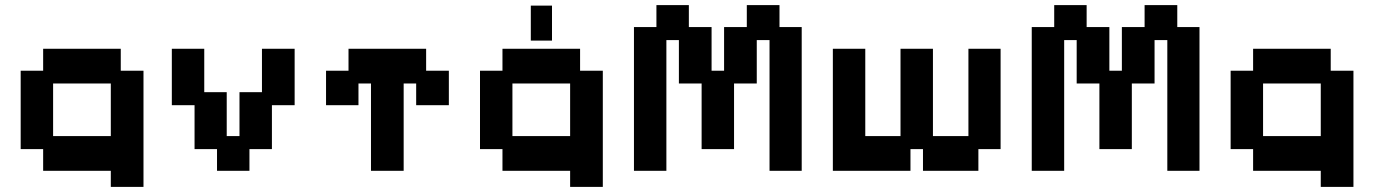

<svg xmlns="http://www.w3.org/2000/svg" viewBox="-20 -658 5382 752"><path d="M414 74V11H149V-74H61V-381H149V-467H453V-381H542V74ZM188 -125H414V-331H188Z M830 11V-74H742V-246H653V-467H780V-297H868V-125H918V-297H1006V-467H1134V-246H1045V-74H957V11Z M1433 11V-331H1384V-246H1257V-381H1345V-467H1649V-381H1738V-246H1610V-331H1561V11Z M2213 74V11H1948V-74H1860V-381H1948V-467H2252V-381H2341V74ZM1987 -125H2213V-331H1987ZM2059 -499V-636H2142V-499Z M2463 11V-552H2551V-638H2678V-552H2767V-381H2816V-552H2905V-638H3033V-552H3120V11H2994V-501H2944V-331H2855V-74H2728V-331H2639V-501H2590V11Z M3242 11V-467H3369V-125H3507V-467H3634V-125H3773V-467H3899V-74H3812V11H3595V-74H3546V11Z M4021 11V-552H4109V-638H4236V-552H4325V-381H4374V-552H4463V-638H4591V-552H4678V11H4552V-501H4502V-331H4413V-74H4286V-331H4197V-501H4148V11Z M5153 74V11H4888V-74H4800V-381H4888V-467H5192V-381H5281V74ZM4927 -125H5153V-331H4927Z"/></svg>

Font: Pixelify Sans
Style: Bold
Weight: 700
Designer: Stefie Justprince
Foundry: Typecalism Foundryline
Version: Version 1.000